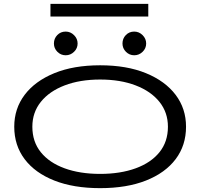

<svg xmlns="http://www.w3.org/2000/svg" viewBox="-20 -966 1040 997"><path d="M500 11Q362 11 262 -28.5Q162 -68 108 -139.5Q54 -211 54 -308Q54 -402 108 -473.5Q162 -545 262 -586Q362 -627 500 -627Q638 -627 738 -586Q838 -545 892 -473.5Q946 -402 946 -308Q946 -211 892 -139.5Q838 -68 738 -28.5Q638 11 500 11ZM500 -63Q605 -63 684.5 -92Q764 -121 808 -175.5Q852 -230 852 -308Q852 -382 808 -437Q764 -492 684.5 -522.5Q605 -553 500 -553Q395 -553 315.5 -522.5Q236 -492 192 -437Q148 -382 148 -308Q148 -230 192 -175.5Q236 -121 315.5 -92Q395 -63 500 -63ZM321 -679Q296 -679 278 -697Q260 -715 260 -740Q260 -766 277.5 -784Q295 -802 321 -802Q346 -802 364.5 -783.5Q383 -765 383 -740Q383 -715 364.5 -697Q346 -679 321 -679ZM677 -679Q652 -679 634 -697Q616 -715 616 -740Q616 -766 633.5 -784Q651 -802 677 -802Q702 -802 720.5 -783.5Q739 -765 739 -740Q739 -715 720.5 -697Q702 -679 677 -679ZM242 -880V-946H750V-880Z"/></svg>

Font: Inconsolata UltraExpanded
Style: Regular
Weight: 400
Width: 9
Monospace: yes
Designer: Raph Levien, Cyreal, Brenton Simpson
Foundry: Raph Levien, Cyreal, Google
Version: Version 3.000; ttfautohint (v1.8.2.53-6de2)